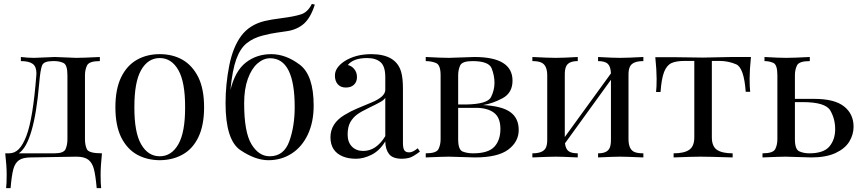

<svg xmlns="http://www.w3.org/2000/svg" viewBox="-20 -806 4418 983"><path d="M258.8 -493.2H250Q204.6 -493.2 195.6 -471.4Q186.5 -449.7 180.7 -378.9Q154.3 -73.2 76.2 -21H258.8Q306.6 -21 315.9 -43Q325.2 -64.9 325.2 -92.8V-420.9Q325.2 -474.6 304.4 -483.9Q283.7 -493.2 258.8 -493.2ZM491.2 -493.2Q436.5 -493.2 425.8 -471.2Q415 -449.2 415 -420.9V-92.8Q415 -63.5 424.8 -42.2Q434.6 -21 502 -21Q495.1 44.9 495.1 89.8Q495.1 134.8 498 157.2H475.1Q469.2 91.8 460.7 59.3Q452.1 26.9 431.9 11.5Q411.6 -3.9 371.1 -3.9L138.2 0Q97.2 0 76.9 14.4Q56.6 28.8 48.1 60.8Q39.6 92.8 34.2 157.2H11.2Q14.2 134.8 14.2 88.9Q14.2 43 6.8 -21H25.9Q55.2 -21 76.4 -42.7Q97.7 -64.5 115.2 -110.4Q148.9 -198.7 166 -420.9L166.5 -430.7Q166.5 -465.3 147.2 -479.2Q127.9 -493.2 86.9 -493.2V-514.2Q122.1 -509.8 154.8 -509.8L261.2 -514.2L370.1 -509.8Q403.3 -509.8 491.2 -514.2Z M668 -256.8Q667.5 -127.9 702.6 -67.4Q737.8 -5.9 797.9 -5.9Q857.9 -5.9 893.1 -67.4Q928.2 -128.9 927.7 -256.8Q928.2 -385.7 893.1 -447.3Q857.9 -508.8 797.9 -508.8Q737.8 -508.8 702.6 -447.3Q667.5 -385.7 668 -256.8ZM914.6 -14.6Q863.8 13.7 797.9 14.2Q731.9 13.7 681.2 -14.6Q630.4 -43 600.1 -103.5Q570.8 -164.1 570.8 -256.8Q570.8 -349.6 600.1 -410.2Q629.4 -470.7 681.2 -500Q731.9 -528.8 797.9 -528.8Q863.8 -528.8 914.6 -500Q965.3 -470.7 995.6 -410.2Q1024.9 -349.6 1024.9 -256.8Q1024.9 -164.1 995.6 -103.5Q966.3 -43 914.6 -14.6Z M1488.8 -257.8Q1488.8 -507.8 1362.8 -507.8Q1329.1 -507.8 1298.6 -481.4Q1268.1 -455.1 1249 -402.8Q1230 -350.6 1230 -276.9Q1230 -129.9 1267.3 -67.9Q1304.7 -5.9 1360.8 -5.9Q1433.6 -5.9 1461.2 -82.8Q1488.8 -159.7 1488.8 -257.8ZM1585.9 -265.1Q1585.9 -180.7 1555.9 -117.2Q1525.9 -53.7 1473.1 -19.8Q1420.4 14.2 1354 14.2Q1287.6 14.2 1211.2 -37.1Q1134.8 -88.4 1134.8 -277.8Q1134.8 -374.5 1153.6 -469.7Q1172.4 -564.9 1214.8 -622.1Q1257.3 -679.2 1334 -698.2Q1363.3 -705.6 1425.8 -713.6Q1488.3 -721.7 1522.2 -732.9Q1556.2 -744.1 1576.7 -786.1L1591.8 -782.2Q1570.8 -716.3 1536.6 -685.1Q1501.5 -654.3 1449.7 -646.5Q1426.3 -642.6 1397.7 -638.9Q1369.1 -635.3 1323.2 -623.5Q1277.3 -611.8 1243.7 -585.2Q1210 -558.6 1189.7 -502.7Q1169.4 -446.8 1159.7 -345.2Q1184.1 -443.8 1239.3 -486.3Q1294.4 -528.8 1368.7 -528.8Q1442.9 -528.8 1514.4 -475.1Q1585.9 -421.4 1585.9 -265.1Z M1759.8 -117.2Q1759.8 -78.1 1781.7 -55.7Q1803.7 -33.2 1839.8 -33.2Q1906.2 -33.2 1952.6 -108.9V-305.2Q1945.3 -293.9 1928.2 -284.2Q1911.1 -274.4 1869.6 -254.4Q1828.1 -234.4 1808.1 -219.7Q1788.1 -205.1 1773.9 -181.2Q1759.8 -156.7 1759.8 -117.2ZM2075.2 -25.9Q2093.3 -25.9 2118.7 -46.9L2129.9 -29.8Q2095.2 -3.9 2077.1 1.5Q2058.6 6.8 2038.6 6.8Q1990.2 6.8 1971.7 -17.6Q1953.1 -42 1952.6 -82Q1923.3 -34.2 1882.3 -13.7Q1841.3 6.8 1802.7 6.8Q1764.2 6.8 1735.4 -4.9Q1671.9 -31.2 1671.9 -103Q1671.9 -173.8 1742.7 -216.8Q1776.4 -237.3 1809.6 -251Q1842.8 -264.6 1880.9 -280.8Q1952.6 -310.1 1952.6 -346.2V-408.2Q1953.1 -465.8 1928.7 -487.3Q1904.3 -508.8 1859.9 -508.8Q1789.1 -508.8 1760.7 -473.1Q1780.3 -468.8 1793.9 -452.1Q1807.6 -435.5 1807.6 -411.1Q1807.6 -386.7 1792 -372.1Q1776.4 -357.4 1750 -357.9Q1723.6 -357.9 1709 -375Q1694.3 -392.1 1694.8 -419.9Q1694.8 -459 1741.7 -491.2Q1798.8 -528.8 1881.8 -528.8Q2008.8 -528.3 2034.2 -436.5Q2043 -405.3 2043 -351.1V-73.2Q2043 -48.3 2049.8 -37.1Q2056.6 -25.9 2075.2 -25.9Z M2401.9 -21Q2479.5 -21 2510.7 -54.4Q2542 -87.9 2542 -146Q2542 -204.1 2508.8 -229Q2475.6 -253.9 2416 -253.9H2325.7V-92.8Q2325.7 -39.1 2349.1 -30Q2372.6 -21 2401.9 -21ZM2398.9 -493.2Q2346.2 -493.2 2335.9 -470.7Q2325.7 -448.2 2325.7 -420.9V-271H2365.7Q2476.1 -272.9 2493.9 -308.8Q2511.7 -344.7 2511.7 -381.8Q2511.7 -418.9 2497.1 -456.1Q2482.4 -493.2 2398.9 -493.2ZM2604 -393.1Q2604 -330.6 2553.2 -303.2Q2502.4 -275.9 2453.1 -268.1Q2549.3 -263.2 2592.5 -232.2Q2635.7 -201.2 2635.7 -140.6Q2635.7 -80.1 2582 -40Q2528.3 0 2411.6 0L2277.8 -3.9Q2251.5 -3.9 2159.7 0V-21Q2214.4 -21 2225.1 -43Q2235.8 -64.9 2235.8 -92.8V-420.9Q2235.8 -474.1 2211.9 -483.6Q2188 -493.2 2159.7 -493.2V-514.2Q2243.2 -509.8 2277.8 -509.8L2408.7 -514.2Q2604 -514.2 2604 -393.1Z M3273.9 -514.2V-493.2Q3218.8 -493.2 3205.1 -464.8Q3197.3 -449.2 3197.8 -420.9V-92.8Q3198.2 -39.6 3229.5 -27.3Q3246.1 -21 3273.9 -21V0Q3182.1 -3.9 3154.1 -3.9Q3126 -3.9 3042 0V-21Q3089.8 -21 3101.6 -49.3Q3108.4 -64.9 3107.9 -92.8V-397.5L2872.6 -72.3Q2876 -43.5 2890.9 -32.2Q2905.8 -21 2938 -21V0Q2854 -3.9 2825.7 -3.9Q2797.4 -3.9 2705.6 0V-21Q2760.7 -21 2774.4 -49.3Q2782.2 -64.9 2781.7 -92.8V-420.9Q2781.2 -473.6 2750 -486.3Q2733.4 -493.2 2705.6 -493.2V-514.2Q2789.1 -509.8 2826.2 -509.8Q2863.3 -509.8 2938 -514.2V-493.2Q2889.6 -493.2 2877.9 -464.8Q2871.1 -449.2 2871.6 -420.9V-104.5L3107.9 -430.2Q3106.4 -465.8 3091.6 -479.5Q3076.7 -493.2 3042 -493.2V-514.2Q3116.7 -509.8 3153.6 -509.8Q3190.4 -509.8 3273.9 -514.2Z M3820.8 -335.9H3797.9Q3789.1 -459.5 3748.8 -476.8Q3708.5 -494.1 3663.6 -494.1H3624.5V-103Q3624.5 -56.6 3650.9 -38.8Q3677.2 -21 3731 -21V0Q3606.4 -3.9 3566.4 -3.9Q3526.4 -3.9 3428.7 0V-21Q3481.9 -21 3508.3 -38.8Q3534.7 -56.6 3534.7 -103V-494.1H3485.8Q3441.4 -494.1 3417.2 -482.7Q3393.1 -471.2 3379.9 -437.3Q3366.7 -403.3 3361.8 -335H3338.9Q3341.8 -357.9 3341.8 -402.3Q3341.8 -446.8 3335 -513.2H3430.7L3578.6 -511.2L3728.5 -514.2H3824.7Q3817.9 -447.8 3817.9 -403.3Q3817.9 -358.9 3820.8 -335.9Z M4123 -21Q4197.3 -21 4226.6 -56.4Q4255.9 -91.8 4255.9 -144.5Q4255.9 -197.3 4231 -240.2Q4206.1 -283.2 4089.8 -283.2H4049.8V-92.8Q4049.8 -40.5 4072.8 -30.8Q4095.7 -21 4123 -21ZM4126 -514.2V-493.2Q4071.3 -493.2 4060.5 -471.2Q4049.8 -449.2 4049.8 -420.9V-299.8H4148.9Q4252.4 -299.8 4301.3 -261.2Q4350.1 -222.7 4350.1 -157.2Q4350.1 -117.2 4328.4 -81.3Q4306.6 -45.4 4258.1 -22.7Q4209.5 0 4133.8 0L4002 -3.9Q3975.6 -3.9 3883.8 0V-21Q3938.5 -21 3949.2 -43Q3960 -64.9 3960 -92.8V-420.9Q3960 -474.6 3939.5 -483.9Q3918.9 -493.2 3894 -493.2V-514.2Q3968.8 -509.8 4005.6 -509.8Q4042.5 -509.8 4126 -514.2Z"/></svg>

Font: PlayfairDisplay-Regular
Style: Regular
Weight: 400
Designer: Claus Eggers Sørensen
Foundry: Claus Eggers Sørensen
Version: Version 1.002;PS 001.002;hotconv 1.0.70;makeotf.lib2.5.58329